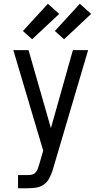

<svg xmlns="http://www.w3.org/2000/svg" viewBox="-20 -787 540 1022"><path d="M76 215V145H129Q139 145 150 142.5Q161 140 168.5 132Q176 124 180 114Q184 104 187 94L210 15L51 -520H132L251 -105L368 -520H449L262 113Q261 116 260.5 118Q260 120 259 123Q252 144 241.5 163.5Q231 183 213 195.5Q195 208 173 211.5Q151 215 129 215ZM321 -578 272 -622 405 -767 465 -713ZM151 -578 102 -622 235 -767 295 -713Z"/></svg>

Font: Zed Sans
Style: Regular
Weight: 400
Designer: Belleve Invis
Foundry: Belleve Invis
Version: Version 1.0.0; ttfautohint (v1.8.4)